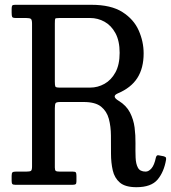

<svg xmlns="http://www.w3.org/2000/svg" viewBox="-20 -770 712 800"><path d="M672 -105Q663.5 -54 636.8 -22Q610 10 548.5 10Q502 10 479.5 -9.2Q457 -28.5 449.8 -60.2Q442.5 -92 442.5 -129.8Q442.5 -167.5 442.2 -205.2Q442 -243 433.5 -274.8Q425 -306.5 401 -325.8Q377 -345 328.5 -345H231.5Q215 -345 211.8 -340.2Q208.5 -335.5 208.5 -319V-72Q208.5 -60.5 212.5 -57.8Q216.5 -55 228.5 -55H283Q293.5 -55 296 -51.5Q298.5 -48 298.5 -37V-14.5Q298.5 -5 295 -2.5Q291.5 0 282 0H44Q34.5 0 31.5 -3.2Q28.5 -6.5 28.5 -16V-37.5Q28.5 -49 32.2 -52Q36 -55 46.5 -55H89.5Q104.5 -55 109 -58.2Q113.5 -61.5 113.5 -76.5V-671Q113.5 -687 109 -691Q104.5 -695 89 -695H46.5Q33 -695 30.8 -699.5Q28.5 -704 28.5 -717.5V-733Q28.5 -743 30.8 -746.5Q33 -750 42.5 -750H361Q442.5 -750 490 -719.8Q537.5 -689.5 558 -643Q578.5 -596.5 578.5 -547.5Q578.5 -486 552.2 -445Q526 -404 470 -380.5Q443.5 -368.5 474.5 -350Q506.5 -330.5 521.5 -301.2Q536.5 -272 540.8 -238.8Q545 -205.5 544.5 -173Q544 -140.5 545 -113.8Q546 -87 554.8 -71Q563.5 -55 587 -55Q599.5 -55 611.2 -68.5Q623 -82 629.5 -113.5Q632.5 -125 640.5 -123L661.5 -119Q666.5 -117.5 669.8 -115.2Q673 -113 672 -105ZM229 -405H355.5Q387.5 -405 415.5 -420.8Q443.5 -436.5 461 -468.5Q478.5 -500.5 478.5 -550Q478.5 -599.5 461 -631.8Q443.5 -664 415.5 -679.5Q387.5 -695 355.5 -695H229Q211.5 -695 210 -692Q208.5 -689 208.5 -671.5V-429Q208.5 -413.5 210.8 -409.2Q213 -405 229 -405Z"/></svg>

Font: Besley* Narrow
Style: Regular
Weight: 400
Width: 4
Designer: Owen Earl
Foundry: indestructible type*
Version: Version 3.000; ttfautohint (v1.8.3)